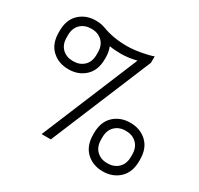

<svg xmlns="http://www.w3.org/2000/svg" viewBox="-166 -995 1253 1210"><g transform="rotate(30 460.5 -390.0)"><path d="M332 0H265.1L557.1 -703.1Q496.6 -688 442.9 -688Q396 -688 359.9 -694.8Q374 -661.1 374 -620.1V-608.9Q374 -527.3 326.4 -482.7Q278.8 -438 206.1 -438Q133.3 -438 85.7 -482.7Q38.1 -527.3 38.1 -608.9V-620.1Q38.1 -701.7 85.7 -746.3Q133.3 -791 206.1 -791Q239.3 -791 272 -779.8Q352.1 -749 451.2 -749Q499 -749 556.6 -759.8Q614.3 -770.5 637.2 -780.8V-733.9ZM547.9 -170.9Q547.9 -252.4 595.2 -297.1Q642.6 -341.8 714.8 -341.8Q787.6 -341.8 835.2 -297.1Q882.8 -252.4 882.8 -170.9V-160.2Q882.8 -78.6 835.2 -33.7Q787.6 11.2 714.8 11.2Q642.6 11.2 595.2 -33.7Q547.9 -78.6 547.9 -160.2ZM314.9 -623Q314.9 -674.3 284.7 -703.1Q254.4 -731.9 209 -731.9H203.1Q157.7 -731.9 127.4 -703.1Q97.2 -674.3 97.2 -623V-606Q97.2 -554.7 127.4 -525.9Q157.7 -497.1 203.1 -497.1H209Q254.4 -497.1 284.7 -525.9Q314.9 -554.7 314.9 -606ZM606.9 -157.2Q606.9 -106 636.7 -76.9Q666.5 -47.9 711.9 -47.9H717.8Q763.7 -47.9 793.9 -76.9Q824.2 -106 824.2 -157.2V-173.8Q824.2 -225.1 793.9 -254.2Q763.7 -283.2 717.8 -283.2H711.9Q666.5 -283.2 636.7 -254.2Q606.9 -225.1 606.9 -173.8Z"/></g></svg>

Font: Cooper Hewitt
Style: Book
Weight: 705
Designer: Village Type and Design LLC
Foundry: Cooper Hewitt Smithsonian Design Museum
Version: 1.000